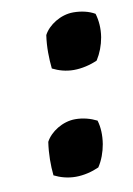

<svg xmlns="http://www.w3.org/2000/svg" viewBox="-61 -502 377 544"><g transform="rotate(-10 127.5 -230.0)"><path d="M54 -111C49 -77 49 -44 52 -15C70 -6 91 0 114 0C137 0 161 -6 181 -15C193 -33 201 -55 205 -78C209 -103 208 -126 202 -146C184 -155 163 -161 140 -161C104 -161 68 -138 54 -111ZM101 -410C96 -376 97 -343 100 -314C118 -305 138 -299 161 -299C184 -299 209 -305 229 -314C241 -333 249 -354 253 -377C257 -402 255 -425 249 -445C232 -455 210 -460 187 -460C151 -460 115 -437 101 -410Z"/></g></svg>

Font: Rabbid Highway Sign IV
Style: BdObl
Weight: 400
Foundry: Cannot Into Space Fonts
Version: Version 0.277